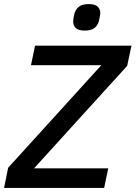

<svg xmlns="http://www.w3.org/2000/svg" viewBox="-33 -922 665 942"><path d="M498 -96 478 0H-13L7 -99L464 -602H119L139 -698H612L591 -599L134 -96ZM382 -772Q353 -772 339.5 -784Q326 -796 326 -817Q326 -822 327 -827.5Q328 -833 330 -847Q335 -872 351.5 -887Q368 -902 403 -902Q432 -902 445.5 -890Q459 -878 459 -857Q459 -852 458 -846.5Q457 -841 454 -827Q450 -802 433.5 -787Q417 -772 382 -772Z"/></svg>

Font: IBM Plex Sans Medium
Style: Italic
Weight: 500
Italic angle: -11.31°
Designer: Mike Abbink, Paul van der Laan, Pieter van Rosmalen
Foundry: Bold Monday
Version: Version 3.201